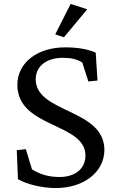

<svg xmlns="http://www.w3.org/2000/svg" viewBox="-20 -942 597 973"><path d="M263 11C405 11 509 -71 509 -182C509 -392 161 -368 161 -540C161 -605 214 -649 297 -649C341 -649 371 -642 397 -625L428 -529L474 -534L465 -675C426 -693 373 -702 310 -702C169 -702 68 -624 68 -512C68 -292 413 -321 413 -154C413 -86 360 -45 281 -45C226 -45 181 -59 142 -84L111 -186L65 -181L71 -34C115 -8 194 11 263 11ZM260 -768 304 -753 422 -895 338 -922Z"/></svg>

Font: TPK Tissa Web Quiz
Style: Regular
Weight: 400
Designer: Jacques Le Bailly, Suppakit Chalermlarp | Katatrad Co.,Ltd.
Foundry: Jacques Le Bailly, Cadson Demak Co.,Ltd.
Version: Version 5.000;Glyphs 3.1.2 (3151)